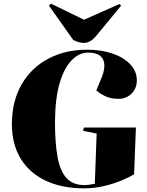

<svg xmlns="http://www.w3.org/2000/svg" viewBox="-20 -1017 802 1051"><path d="M724 -319 714 -63Q686 -46 642.5 -28Q599 -10 547 2Q495 14 440 14Q319 14 230 -28Q141 -70 93 -149Q45 -228 45 -339Q46 -466 99.5 -557Q153 -648 246 -696.5Q339 -745 456 -745Q534 -745 595.5 -724Q657 -703 693 -665Q729 -627 729 -577Q729 -534 700.5 -505Q672 -476 628 -476Q591 -476 563 -487.5Q535 -499 507 -522L535 -589Q562 -654 544 -691.5Q526 -729 461 -729Q414 -729 373 -688Q332 -647 307 -563.5Q282 -480 281 -350Q281 -238 294.5 -160.5Q308 -83 343 -43.5Q378 -4 441 -4Q456 -4 469.5 -6Q483 -8 499 -11L509 -286L435 -301L439 -319ZM248 -986 259 -997 440 -909 634 -995 643 -986 506 -820Q474 -782 440 -782Q424 -782 410 -786.5Q396 -791 381 -798Z"/></svg>

Font: Literata 72pt Black
Style: Italic
Weight: 900
Italic angle: -2°
Designer: Latin by Veronika Burian and Jose Scaglione. Greek by Irene Vlachou. Cyrillic by Vera Evstafieva
Foundry: TypeTogether
Version: Version 3.002